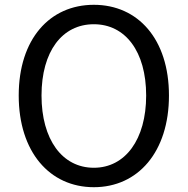

<svg xmlns="http://www.w3.org/2000/svg" viewBox="-20 -767 782 800"><path d="M371 13C555 13 684 -134 684 -369C684 -604 555 -747 371 -747C187 -747 58 -604 58 -369C58 -134 187 13 371 13ZM371 -68C239 -68 153 -186 153 -369C153 -553 239 -666 371 -666C502 -666 589 -553 589 -369C589 -186 502 -68 371 -68Z"/></svg>

Font: Noto Sans CJK JP Regular
Style: Regular
Weight: 400
Designer: Ryoko NISHIZUKA (kana & ideographs); Paul D. Hunt (Latin, Greek & Cyrillic); Wenlong ZHANG (bopomofo); Sandoll Communica
Foundry: Adobe Systems Incorporated
Version: Version 1.001;PS 1.001;hotconv 1.0.78;makeotf.lib2.5.61930